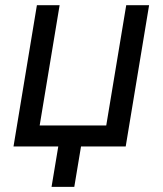

<svg xmlns="http://www.w3.org/2000/svg" viewBox="-20 -566 628 742"><path d="M32.2 0 122.6 -545.9H210.4L133.3 -81.1H390.6L467.8 -545.9H556.2L465.8 0ZM179.2 156.2 210.4 -31.2H298.3L267.1 156.2Z"/></svg>

Font: Inter Variable
Style: Italic
Weight: 400
Italic angle: -9.39999°
Designer: Rasmus Andersson
Foundry: rsms
Version: Version 4.001;git-9221beed3